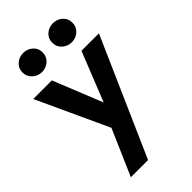

<svg xmlns="http://www.w3.org/2000/svg" viewBox="-277 -754 1050 1050"><g transform="rotate(-45 248.0 -228.5)"><path d="M285 -604Q285 -636 308 -656.5Q331 -677 363 -677Q395 -677 418 -656.5Q441 -636 441 -604Q441 -572 418 -551Q395 -530 363 -530Q331 -530 308 -551Q285 -572 285 -604ZM55 -604Q55 -636 78 -656.5Q101 -677 133 -677Q165 -677 188 -656.5Q211 -636 211 -604Q211 -572 188 -551Q165 -530 133 -530Q101 -530 78 -551Q55 -572 55 -604ZM502 -460 202 220H69L185 -46L-6 -460H138L253 -174L367 -460Z"/></g></svg>

Font: Von Semi
Style: Regular
Weight: 600
Version: Version 4.000; ttfautohint (v1.8.4.7-5d5b)